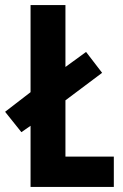

<svg xmlns="http://www.w3.org/2000/svg" viewBox="-39 -734 483 754"><path d="M81 0H408V-119H218V-340L362 -448L299 -530L218 -471V-714H81V-372L-19 -295L45 -215L81 -240Z"/></svg>

Font: Noto Sans Myanmar UI ExtraCondensed
Style: Bold
Weight: 700
Width: 2
Designer: Monotype Design Team
Foundry: Monotype Imaging Inc.
Version: Version 2.103